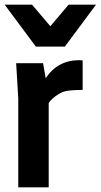

<svg xmlns="http://www.w3.org/2000/svg" viewBox="-20 -800 430 820"><path d="M188 0H58V-380L49 -530H164L175 -466Q227 -543 318 -543L333 -542V-416Q297 -416 273 -413Q249 -410 230 -398Q200 -379 188 -360ZM257 -601H133L0 -780H117L195 -688L273 -780H390Z"/></svg>

Font: Tanohe Sans SemiBold
Style: Regular
Weight: 600
Designer: Village Type and Design LLC & Cristiano Sobral
Foundry: Cooper Hewitt Smithsonian Design Museum
Version: Version 1.00;September 29, 2021;FontCreator 13.0.0.2655 64-b